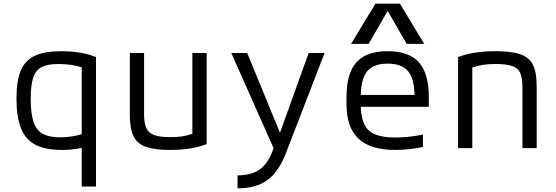

<svg xmlns="http://www.w3.org/2000/svg" viewBox="-20 -810 3040 1050"><path d="M427 210V-1Q403 4 375.5 7Q348 10 318 10Q229 10 174.5 -18Q120 -46 95 -108Q70 -170 70 -270Q70 -367 93.5 -423.5Q117 -480 170.5 -505Q224 -530 314 -530Q426 -530 505 -498V210ZM427 -76V-442Q368 -460 302 -460Q242 -460 208.5 -443.5Q175 -427 161.5 -385.5Q148 -344 148 -269Q148 -190 163 -144Q178 -98 213.5 -78.5Q249 -59 309 -59Q337 -59 366.5 -63Q396 -67 427 -76Z M910 10Q826 10 778 -7Q730 -24 710 -65.5Q690 -107 690 -180V-520H768V-184Q768 -136 780.5 -109Q793 -82 824 -71Q855 -60 912 -60Q946 -60 974 -64Q1002 -68 1032 -78V-520H1110V-22Q1029 10 910 10Z M1279 149Q1358 149 1404 114Q1450 79 1476 0L1245 -520H1332L1509 -89H1513L1668 -520H1755L1543 29Q1504 130 1442 175Q1380 220 1279 220Z M2142 10Q2006 10 1940.5 -51.5Q1875 -113 1875 -240V-280Q1875 -409 1929.5 -469.5Q1984 -530 2100 -530Q2216 -530 2270.5 -469.5Q2325 -409 2325 -280V-226H1953Q1955 -164 1974 -127Q1993 -90 2034 -74Q2075 -58 2143 -58Q2212 -58 2293 -74V-6Q2258 1 2219 5.5Q2180 10 2142 10ZM1953 -291H2247Q2245 -382 2210.5 -422Q2176 -462 2100 -462Q2024 -462 1989.5 -422Q1955 -382 1953 -291ZM1900 -570 2033 -790H2167L2300 -570H2204L2102 -747H2098L1996 -570Z M2485 -498Q2569 -530 2690 -530Q2777 -530 2826 -513Q2875 -496 2895 -454.5Q2915 -413 2915 -340V0H2837V-336Q2837 -385 2824.5 -412Q2812 -439 2780 -449.5Q2748 -460 2690 -460Q2654 -460 2625.5 -456Q2597 -452 2563 -441V0H2485Z"/></svg>

Font: M PLUS Code Latin 60
Style: Regular
Weight: 400
Width: 7
Monospace: yes
Designer: Coji Morishita
Foundry: UNDERFOREST DESIGN
Version: Version 1.005; ttfautohint (v1.8.3)